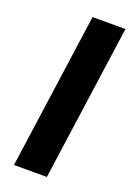

<svg xmlns="http://www.w3.org/2000/svg" viewBox="-135 -747 561 801"><g transform="rotate(20 145.5 -346.0)"><path d="M181 0H35L132 -692H278Z"/></g></svg>

Font: Fira Sans SemiBold
Style: Italic
Weight: 600
Italic angle: -8°
Designer: bBox Type GmbH & Carrois Corporate GbR & Edenspiekermann AG
Foundry: bBox Type GmbH & Carrois Corporate GbR & Edenspiekermann AG
Version: Version 4.301